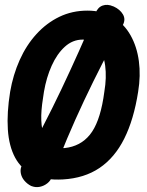

<svg xmlns="http://www.w3.org/2000/svg" viewBox="-20 -727 610 795"><path d="M112 44 109 43Q93 35 81 21Q69 7 66 -10.5Q63 -28 71 -43Q160 -201 234.5 -358Q309 -515 375 -672Q385 -697 405 -704Q425 -711 448 -701L451 -700Q477 -688 489 -667.5Q501 -647 489 -624Q402 -467 328 -310Q254 -153 195 5Q190 21 176 32Q162 43 145 46.5Q128 50 112 44ZM552 -347Q534 -232 494.5 -153Q455 -74 392 -31.5Q329 11 240 16Q165 20 116.5 -3.5Q68 -27 42.5 -74.5Q17 -122 12.5 -191Q8 -260 22 -347Q34 -417 61.5 -478.5Q89 -540 131 -586Q173 -632 226 -657.5Q279 -683 342 -683Q404 -683 449 -655.5Q494 -628 520.5 -581Q547 -534 555 -474Q563 -414 552 -347ZM158 -320Q141 -216 164 -162Q187 -108 248 -114Q313 -121 352 -169Q391 -217 408 -320L412 -347Q422 -406 415.5 -455Q409 -504 386 -533.5Q363 -563 322 -563Q281 -563 248.5 -533.5Q216 -504 194 -455Q172 -406 162 -347Z"/></svg>

Font: Winky Sans SemiBold
Style: Italic
Weight: 600
Italic angle: -8.97852°
Designer: Simon Atzbach
Foundry: typofactur
Version: Version 1.205